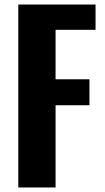

<svg xmlns="http://www.w3.org/2000/svg" viewBox="-20 -830 465 850"><path d="M61 0V-810H403V-698H226V-479H376V-364H226V0Z"/></svg>

Font: Oswald SemiBold
Style: Regular
Weight: 600
Designer: Vernon Adams
Foundry: Vernon Adams
Version: Version 4.103;gftools[0.9.33.dev8+g029e19f]